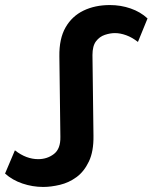

<svg xmlns="http://www.w3.org/2000/svg" viewBox="-55 -730 604 760"><path d="M116 10Q74 10 34 -3.5Q-6 -17 -35 -43L4 -135Q27 -117 50 -108.5Q73 -100 96 -100Q132 -100 158.5 -120.5Q185 -141 184 -188L180 -507Q179 -577 204.5 -621.5Q230 -666 275.5 -688Q321 -710 380 -710Q423 -710 462 -696.5Q501 -683 529 -657L491 -564Q468 -582 444.5 -590.5Q421 -599 400 -599Q381 -599 360 -592Q339 -585 325 -566.5Q311 -548 311 -512L315 -193Q316 -131 297 -91Q278 -51 248 -29Q218 -7 182.5 1.5Q147 10 116 10Z"/></svg>

Font: Montserrat Thin SemiBold
Style: Regular
Weight: 600
Version: Version 9.000